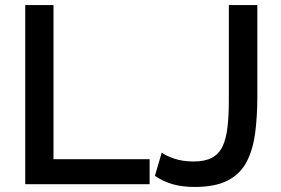

<svg xmlns="http://www.w3.org/2000/svg" viewBox="-20 -730 1112 761"><path d="M80 0V-710H192V-99H573V0ZM621 -125Q637 -113 670 -101.5Q703 -90 748 -90Q792 -90 819.5 -104.5Q847 -119 861.5 -148.5Q876 -178 881.5 -224Q887 -270 887 -333V-710H1000V-349Q1000 -270 991.5 -204Q983 -138 958 -89.5Q933 -41 883.5 -15Q834 11 751 11Q702 11 664 0Q626 -11 594 -33Z"/></svg>

Font: Raleway Thin SemiBold
Style: Regular
Weight: 600
Version: Version 4.026